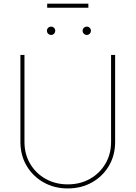

<svg xmlns="http://www.w3.org/2000/svg" viewBox="-20 -1031 749 1061"><path d="M354.5 10.3Q280.3 10.3 220.9 -23.2Q161.6 -56.6 127.2 -114.7Q92.8 -172.9 92.8 -246.6V-727.5H115.2V-246.6Q115.2 -179.2 146.5 -126.2Q177.7 -73.2 231.9 -42.7Q286.1 -12.2 354.5 -12.2Q423.3 -12.2 477.3 -42.7Q531.2 -73.2 562.5 -126.2Q593.8 -179.2 593.8 -246.6V-727.5H616.2V-246.6Q616.2 -172.9 582 -114.7Q547.9 -56.6 488.5 -23.2Q429.2 10.3 354.5 10.3ZM460 -837.9Q450.2 -837.9 443.4 -844.7Q436.5 -851.6 436.5 -861.3Q436.5 -870.6 443.4 -877.2Q450.2 -883.8 460 -883.8Q469.2 -883.8 475.8 -877.2Q482.4 -870.6 482.4 -861.3Q482.4 -851.6 475.8 -844.7Q469.2 -837.9 460 -837.9ZM262.7 -837.9Q252.9 -837.9 246.1 -844.7Q239.3 -851.6 239.3 -861.3Q239.3 -870.6 246.1 -877.2Q252.9 -883.8 262.7 -883.8Q272 -883.8 278.6 -877.2Q285.2 -870.6 285.2 -861.3Q285.2 -851.6 278.6 -844.7Q272 -837.9 262.7 -837.9ZM468.3 -1010.7V-988.3H240.7V-1010.7Z"/></svg>

Font: Inter 17pt Thin
Style: Regular
Weight: 250
Version: Version 4.001;git-66647c0bb